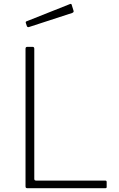

<svg xmlns="http://www.w3.org/2000/svg" viewBox="-20 -988 627 1008"><path d="M114 -732Q114 -742 123 -742H151Q160 -742 160 -732V-49Q160 -40 169 -40H532Q540 -40 540 -33V-7Q540 -3 538.5 -1.5Q537 0 533 0H123Q118 0 116 -2.5Q114 -5 114 -10V-732ZM356 -964 366 -932Q369 -924 359 -920L132 -846Q128 -845 125.5 -846Q123 -847 121 -851L116 -866Q113 -874 119 -876L348 -967Q354 -969 356 -964Z"/></svg>

Font: Libre Franklin Thin Thin
Style: Regular
Weight: 250
Version: Version 3.000